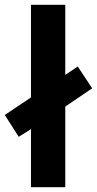

<svg xmlns="http://www.w3.org/2000/svg" viewBox="-37 -780 404 800"><path d="M92 0H235V-336L347 -412L287 -503L235 -468V-760H92V-374L-17 -301L41 -210L92 -242Z"/></svg>

Font: Noto Sans Myanmar UI SemiCondensed
Style: Bold
Weight: 700
Width: 4
Designer: Monotype Design Team
Foundry: Monotype Imaging Inc.
Version: Version 2.103